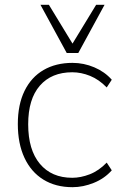

<svg xmlns="http://www.w3.org/2000/svg" viewBox="-20 -769 527 797"><path d="M281 8Q211 8 160 -23.5Q109 -55 81.5 -114Q54 -173 54 -254Q54 -335 82 -392Q110 -449 161 -478.5Q212 -508 281 -508Q328 -508 371.5 -489.5Q415 -471 444 -438L423 -406Q391 -439 354 -454Q317 -469 280 -469Q194 -469 145.5 -413.5Q97 -358 97 -253Q97 -147 145.5 -89Q194 -31 280 -31Q315 -31 352.5 -45.5Q390 -60 423 -94L444 -62Q414 -28 369.5 -10Q325 8 281 8ZM257 -549 148 -749H183L281 -588L379 -749H414L305 -549Z"/></svg>

Font: Mulish ExtraLight
Style: Regular
Weight: 200
Designer: Vernon Adams
Foundry: Vernon Adams
Version: Version 3.603